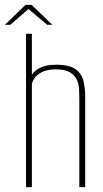

<svg xmlns="http://www.w3.org/2000/svg" viewBox="-43 -769 424 789"><path d="M64 0V-630H88V-462Q101 -481 125 -492Q149 -503 188 -503Q244 -503 269 -483.5Q294 -464 300.5 -434Q307 -404 307 -372V0H283V-363Q283 -381 282 -402Q281 -423 272.5 -441.5Q264 -460 244 -472Q224 -484 186 -484Q151 -484 129 -472.5Q107 -461 97.5 -446Q88 -431 88 -420V0ZM-23 -667 62 -749H87L172 -667H151L74 -732L-1 -667Z"/></svg>

Font: Alumni Sans Thin
Style: Regular
Weight: 100
Designer: Robert E. Leuschke
Foundry: Robert E. Leuschke
Version: Version 1.018